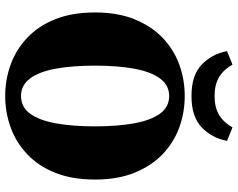

<svg xmlns="http://www.w3.org/2000/svg" viewBox="-108 -788 916 740"><g transform="rotate(90 350.0 -418.0)"><path d="M350 20Q287 20 229 -1Q171 -22 125.5 -65Q80 -108 54 -173Q28 -238 28 -326Q28 -414 54.5 -479Q81 -544 126 -587Q171 -630 229 -651Q287 -672 350 -672Q413 -672 471 -651Q529 -630 574 -587Q619 -544 645.5 -479Q672 -414 672 -326Q672 -238 646 -173Q620 -108 574.5 -65Q529 -22 471 -1Q413 20 350 20ZM350 -41Q393 -41 418.5 -76.5Q444 -112 455.5 -176Q467 -240 467 -326Q467 -412 455.5 -476Q444 -540 418.5 -576Q393 -612 350 -612Q308 -612 282 -576Q256 -540 244.5 -476Q233 -412 233 -326Q233 -240 244.5 -176Q256 -112 282 -76.5Q308 -41 350 -41ZM177 -835 229 -856Q248 -822 277 -804.5Q306 -787 350 -787Q394 -787 423 -804.5Q452 -822 471 -856L523 -835Q512 -777 471 -737.5Q430 -698 350 -698Q270 -698 229 -737.5Q188 -777 177 -835Z"/></g></svg>

Font: Source Serif 4 Black
Style: Regular
Weight: 900
Designer: Frank Grießhammer
Foundry: Adobe
Version: Version 4.005;hotconv 1.1.0;makeotfexe 2.6.0